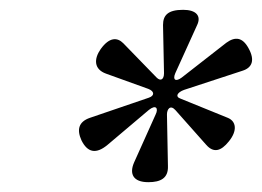

<svg xmlns="http://www.w3.org/2000/svg" viewBox="-20 -727 533 391"><path d="M146 -441C158 -417 175 -412 199 -432L283 -503C298 -515 303 -506 297 -494L253 -396C243 -373 251 -356 282 -356C307 -356 323 -364 322 -389L320 -494C320 -505 327 -514 337 -503L400 -432C415 -415 430 -419 446 -439C464 -461 461 -480 444 -487L348 -526C336 -530 341 -539 355 -544L474 -583C493 -589 500 -604 486 -629C474 -651 459 -653 441 -640L350 -569C338 -560 331 -564 337 -578L381 -675C391 -695 379 -707 353 -707C322 -707 312 -696 312 -676L314 -578C314 -565 307 -561 299 -569L231 -639C219 -651 203 -652 185 -627C171 -607 171 -586 196 -577L282 -546C295 -541 295 -532 283 -528L163 -487C140 -479 136 -463 146 -441Z"/></svg>

Font: Heuristica
Style: Italic
Weight: 400
Italic angle: -13°
Version: Version 1.0.1